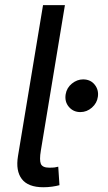

<svg xmlns="http://www.w3.org/2000/svg" viewBox="-20 -748 433 771"><path d="M154.3 3.9Q92.8 3.9 67.6 -29.1Q42.5 -62 52.2 -121.1L152.8 -727.5H240.7L144 -143.1Q137.7 -105.5 144 -90.1Q150.4 -74.7 177.7 -74.7Q191.9 -74.7 199.7 -75.7Q207.5 -76.7 213.9 -78.6L218.8 -4.4Q206.5 -1 189.2 1.5Q171.9 3.9 154.3 3.9ZM302.7 -297.9Q274.4 -297.9 256.6 -318.8Q238.8 -339.8 243.7 -369.6Q248 -395.5 268.8 -412.4Q289.6 -429.2 313.5 -429.2Q343.3 -429.2 360.1 -408.2Q377 -387.2 373 -359.4Q369.6 -334 349.1 -315.9Q328.6 -297.9 302.7 -297.9Z"/></svg>

Font: Adwaita Sans
Style: Italic
Weight: 400
Italic angle: -9.39999°
Designer: Rasmus Andersson
Foundry: rsms
Version: Version 4.001;git-9221beed3